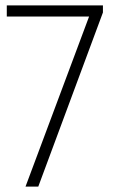

<svg xmlns="http://www.w3.org/2000/svg" viewBox="-20 -687 425 707"><path d="M359 -667V-641L121 0H74L308 -626H5V-667Z"/></svg>

Font: KaputaLibre
Style: Regular
Weight: 400
Designer: Multiple designers
Foundry: Textual
Version: Version 2.900